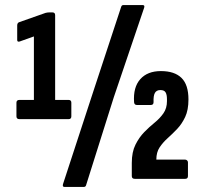

<svg xmlns="http://www.w3.org/2000/svg" viewBox="-20 -707 808 759"><path d="M57 -236Q45 -236 45 -247V-301Q45 -312 57 -312H114V-563L58 -543Q48 -540 48 -549V-606Q48 -616 55 -619L160 -656Q164 -657 167.5 -657.5Q171 -658 175 -658H187Q198 -658 198 -647V-312H251Q262 -312 262 -301V-247Q262 -236 251 -236ZM235 32Q226 32 229 21L349 -346L459 -680Q461 -687 468 -687H544Q553 -687 550 -677L430 -323L320 26Q318 32 311 32ZM513 0Q501 0 501 -11V-63Q501 -106 515.5 -135Q530 -164 550 -184.5Q570 -205 591 -222Q612 -239 626 -259Q640 -279 640 -307V-315Q640 -333 634.5 -342Q629 -351 614 -351Q599 -351 592.5 -340Q586 -329 587 -303Q587 -292 576 -292H521Q511 -292 510 -303Q506 -362 534.5 -394Q563 -426 616 -426Q670 -426 697.5 -399Q725 -372 725 -314Q725 -272 712 -244.5Q699 -217 680.5 -197.5Q662 -178 643 -161Q624 -144 611 -124.5Q598 -105 598 -76H712Q716 -76 719.5 -73Q723 -70 723 -65V-11Q723 0 712 0Z"/></svg>

Font: Sofia Sans Extra Condensed
Style: Bold
Weight: 700
Designer: Botio Nikoltchev, Ani Petrova
Foundry: lettersoup
Version: Version 4.101